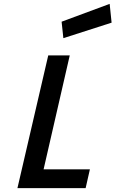

<svg xmlns="http://www.w3.org/2000/svg" viewBox="-20 -971 596 991"><path d="M307 -774 298 -859 546 -951 556 -854ZM422 0H70L229 -685H340L205 -97H444Z"/></svg>

Font: Titillium Web SemiBold
Style: Italic
Weight: 600
Italic angle: -13°
Version: Version 1.002;PS 57.000;hotconv 1.0.70;makeotf.lib2.5.55311